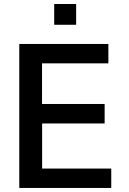

<svg xmlns="http://www.w3.org/2000/svg" viewBox="-20 -928 636 948"><path d="M247.6 -805.7V-908.2H356V-805.7ZM75.2 0V-710.9H515.1V-615.2H187.5V-414.6H496.6V-318.4H188V-95.7H529.3V0Z"/></svg>

Font: Ride Light
Style: Bold
Weight: 600
Version: Version 3.000